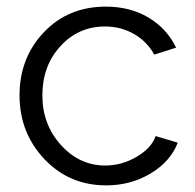

<svg xmlns="http://www.w3.org/2000/svg" viewBox="-20 -550 589 580"><path d="M301 10Q189 10 114 -69.5Q39 -149 39 -262Q39 -375 112.5 -452.5Q186 -530 300 -530Q373 -530 428.5 -497Q484 -464 512 -406L446 -385Q424 -425 384.5 -447.5Q345 -470 297 -470Q217 -470 162.5 -410.5Q108 -351 108 -262Q108 -174 164 -112Q220 -50 298 -50Q348 -50 393 -76.5Q438 -103 450 -139L517 -119Q495 -62 435 -26Q375 10 301 10Z"/></svg>

Font: Raleway-v4020
Style: Regular
Weight: 400
Designer: Matt McInerney, Pablo Impallari, Rodrigo Fuenzalida
Foundry: Matt McInerney, Pablo Impallari, Rodrigo Fuenzalida
Version: Version 4.020;PS 004.020;hotconv 1.0.88;makeotf.lib2.5.64775